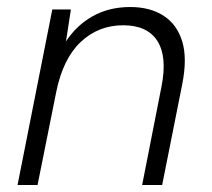

<svg xmlns="http://www.w3.org/2000/svg" viewBox="-20 -527 603 547"><path d="M129 -500H182L168 -409Q198 -455 244.5 -481Q291 -507 351 -507Q407 -507 445.5 -482.5Q484 -458 499 -409.5Q514 -361 499 -286L442 0H385L440 -280Q457 -365 428.5 -410Q400 -455 331 -455Q260 -455 209.5 -407Q159 -359 140 -264L87 0H30Z"/></svg>

Font: Albert Sans Light
Style: Italic
Weight: 300
Italic angle: -11.25°
Designer: Andreas Rasmussen
Foundry: a.Foundry
Version: Version 1.025